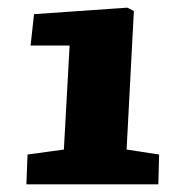

<svg xmlns="http://www.w3.org/2000/svg" viewBox="-20 -856 441 502"><path d="M311 -465 396 -452 394 -374H49L52 -452L147 -465L162 -737H60L69 -819L313 -836L330 -827Z"/></svg>

Font: Literata Black
Style: Italic
Weight: 900
Italic angle: -2°
Designer: Latin by Veronika Burian and Jose Scaglione. Greek by Irene Vlachou. Cyrillic by Vera Evstafieva
Foundry: TypeTogether
Version: Version 3.002